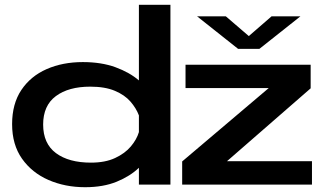

<svg xmlns="http://www.w3.org/2000/svg" viewBox="-20 -770 1340 801"><path d="M335 11Q251.5 11 182.2 -19.2Q113 -49.5 71.8 -108Q30.5 -166.5 30.5 -252Q30.5 -337 69.2 -394.8Q108 -452.5 174.8 -481.8Q241.5 -511 325.5 -511Q403 -511 461.8 -489.5Q520.5 -468 559.5 -434.5V-750H691V0H559.5V-70Q523 -35 467 -12Q411 11 335 11ZM802 -702H922L1018 -619.5L1113 -702H1233.5L1062 -566H973.5ZM740 0V-96.5L1101 -402.5H754V-500H1276V-401.5L927 -97.5H1281.5V0ZM160 -250.5Q160 -171 213.5 -131.2Q267 -91.5 359.5 -91.5Q419 -91.5 460.2 -110.8Q501.5 -130 526 -159.2Q550.5 -188.5 559.5 -219V-288.5Q548 -319 524 -346.5Q500 -374 459 -391.2Q418 -408.5 356.5 -408.5Q266 -408.5 213 -369Q160 -329.5 160 -250.5Z"/></svg>

Font: Trispace Expanded Medium
Style: Regular
Weight: 500
Width: 7
Designer: Tyler Finck
Foundry: Etcetera Type Company
Version: Version 1.210; ttfautohint (v1.8.3)